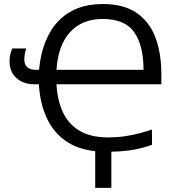

<svg xmlns="http://www.w3.org/2000/svg" viewBox="-20 -745 880 953"><path d="M489.7 -725.1Q593.8 -725.1 657.7 -681.4Q721.7 -637.7 751.2 -559.3Q780.8 -481 780.8 -377V-326.7H260.3Q265.1 -242.7 294.2 -183.8Q323.2 -125 378.4 -94Q433.6 -63 515.6 -63Q560.1 -63 598.4 -68.6Q636.7 -74.2 670.4 -83Q704.1 -91.8 734.4 -102.1V-26.4Q694.8 -11.7 646.5 -2.4Q598.1 6.8 532.7 7.8V187.5H452.6V5.4Q364.3 -3.9 304 -46.9Q243.7 -89.8 211.2 -161.1Q178.7 -232.4 172.9 -326.7H150.4Q95.7 -326.7 61.5 -357.7Q27.3 -388.7 27.3 -440.4Q27.3 -460.4 31.5 -476.8Q35.6 -493.2 41 -504.4H110.8Q107.4 -496.6 104 -481.9Q100.6 -467.3 100.6 -450.2Q100.6 -424.8 115 -411.6Q129.4 -398.4 158.2 -398.4H173.8Q181.2 -477.5 205.6 -538.3Q230 -599.1 270.3 -640.9Q310.5 -682.6 365.7 -703.9Q420.9 -725.1 489.7 -725.1ZM488.8 -650.9Q438 -650.9 397.5 -634.3Q356.9 -617.7 327.6 -585.4Q298.3 -553.2 281.2 -506.3Q264.2 -459.5 260.3 -398.4H692.4Q692.4 -518.6 646.5 -584.7Q600.6 -650.9 488.8 -650.9Z"/></svg>

Font: Wonky
Style: Regular
Weight: 400
Designer: Monotype Design Team
Foundry: Monotype Imaging Inc.
Version: Version 3.000